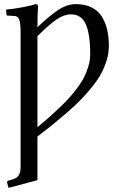

<svg xmlns="http://www.w3.org/2000/svg" viewBox="-20 -678 580 924"><path d="M321.8 -608.9C355 -608.9 378.7 -593.1 392.8 -561.5C407 -529.9 414.1 -481.8 414.1 -417C414.1 -398.8 411.4 -380.2 406 -361.3C400.6 -342.4 393.9 -324.8 385.7 -308.3C377.6 -291.9 366.6 -274.4 352.8 -255.9C338.9 -237.3 325.5 -220.9 312.5 -206.5C299.5 -192.2 283.4 -175.9 264.2 -157.7C245 -139.5 228.2 -124 213.9 -111.3L160.2 -65.9V-503.9C198.6 -542.3 229.7 -569.4 253.4 -585.2C277.2 -601 300 -608.9 321.8 -608.9ZM160.2 -546.9C160.2 -590.2 161.1 -623.9 163.1 -647.9C163.1 -654.8 158.7 -658.2 149.9 -658.2C137.9 -653.3 116.5 -648.1 85.9 -642.6C55.3 -637 29.6 -633.5 8.8 -631.8L11.2 -607.9C11.2 -604.7 13.2 -603 17.1 -603L48.8 -601.1C59.6 -601.1 67.3 -595.8 72 -585.2C76.7 -574.6 79.1 -553.9 79.1 -522.9V126C79.1 142.9 76.2 156.1 70.3 165.5C64.1 175 53.7 181.8 39.1 186L19 191.9C14.8 192.9 13.2 196 14.2 201.2L21 226.1L160.2 189V-21L235.4 -79.6L304.7 -138.2C330.1 -160.3 351.7 -180.6 369.6 -199C387.5 -217.4 405.5 -237.8 423.6 -260.3C441.7 -282.7 456.1 -304.1 467 -324.5C477.9 -344.8 486.8 -366.4 493.7 -389.2C500.5 -411.9 503.9 -434.6 503.9 -457C503.9 -485.7 501.2 -511.6 495.8 -534.7C490.5 -557.8 481.9 -578.9 470.2 -597.9C458.5 -616.9 442.1 -631.8 420.9 -642.3C399.7 -652.9 374.5 -658.2 345.2 -658.2C316.6 -658.2 287.6 -648.4 258.3 -628.7C229 -609 196.3 -581.7 160.2 -546.9Z"/></svg>

Font: Linux Biolinum G
Style: Bold
Weight: 700
Designer: Philipp H. Poll
Foundry: Philipp H. Poll
Version: Version 1.1.0